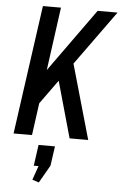

<svg xmlns="http://www.w3.org/2000/svg" viewBox="-62 -743 657 1038"><g transform="rotate(5 266.5 -224.0)"><path d="M92 -236 425 -700H533L121 -129ZM128 -700H226L130 0H30ZM233 -359 311 -435 435 0H334ZM259 50 244 156 189 252 153 240 202 101 238 164H154L170 50Z"/></g></svg>

Font: Pathway Extreme Condensed Medium
Style: Italic
Weight: 500
Width: 3
Italic angle: -8°
Version: Version 1.001;gftools[0.9.26]